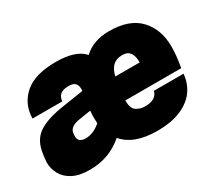

<svg xmlns="http://www.w3.org/2000/svg" viewBox="-116 -750 1081 969"><g transform="rotate(-30 424.5 -265.0)"><path d="M557 14Q422 14 361 -58Q278 14 165 14Q105 14 67 -5.5Q29 -25 11 -57.5Q-7 -90 -7 -127Q-4 -166 1 -190Q14 -256 65 -287Q116 -318 207 -331L329 -350L330 -361Q330 -406 285 -406H277Q220 -406 215 -355H42Q43 -438 103 -491Q163 -544 286 -544Q402 -544 448 -491Q503 -544 597 -544Q714 -544 772.5 -482Q831 -420 831 -320Q831 -270 822 -219Q820 -210 819 -200H493Q493 -153 515 -138.5Q537 -124 565 -124Q632 -124 642 -170H815Q811 -118 782 -76.5Q753 -35 697 -10.5Q641 14 557 14ZM225 -134Q270 -134 313 -171L312 -209Q312 -223 314 -244L238 -232Q185 -221 183 -185L182 -171Q182 -134 225 -134ZM652 -330Q652 -406 597 -406H591Q527 -406 510 -330Z"/></g></svg>

Font: Tanohe Sans ExtraBold
Style: Italic
Weight: 800
Designer: Village Type and Design LLC & Cristiano Sobral
Foundry: Cooper Hewitt Smithsonian Design Museum
Version: Version 1.00;September 29, 2021;FontCreator 13.0.0.2655 64-b